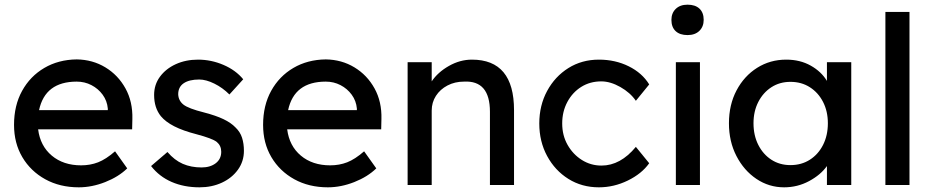

<svg xmlns="http://www.w3.org/2000/svg" viewBox="-20 -791 3983 821"><path d="M317 10Q236 10 173.5 -24.5Q111 -59 75.5 -119Q40 -179 40 -257Q40 -340 74.5 -402.5Q109 -465 169.5 -500.5Q230 -536 308 -537Q376 -536 430.5 -503Q485 -470 516.5 -413Q548 -356 546 -282L545 -238H143Q152 -167 201.5 -125.5Q251 -84 327 -84Q366 -84 399.5 -97Q433 -110 472 -144L524 -71Q487 -35 430 -12.5Q373 10 317 10ZM308 -442Q173 -442 147 -320H441V-327Q438 -360 419 -386Q400 -412 371 -427Q342 -442 308 -442Z M833 10Q767 10 714 -13Q661 -36 626 -81L696 -141Q726 -106 761.5 -90.5Q797 -75 842 -75Q879 -75 902.5 -93Q926 -111 926 -142Q926 -168 907 -184Q888 -199 820 -217Q762 -232 725 -251Q688 -270 668 -294Q639 -330 639 -385Q639 -429 664 -463Q689 -497 731.5 -516.5Q774 -536 827 -536Q883 -536 935.5 -513.5Q988 -491 1020 -452L961 -387Q932 -416 896.5 -433.5Q861 -451 832 -451Q789 -451 765.5 -435Q742 -419 742 -388Q743 -361 764 -344Q785 -327 853 -310Q903 -297 935.5 -281.5Q968 -266 987 -246Q1007 -227 1015 -202Q1023 -177 1023 -146Q1023 -101 997.5 -65.5Q972 -30 929 -10Q886 10 833 10Z M1382 10Q1301 10 1238.5 -24.5Q1176 -59 1140.5 -119Q1105 -179 1105 -257Q1105 -340 1139.5 -402.5Q1174 -465 1234.5 -500.5Q1295 -536 1373 -537Q1441 -536 1495.5 -503Q1550 -470 1581.5 -413Q1613 -356 1611 -282L1610 -238H1208Q1217 -167 1266.5 -125.5Q1316 -84 1392 -84Q1431 -84 1464.5 -97Q1498 -110 1537 -144L1589 -71Q1552 -35 1495 -12.5Q1438 10 1382 10ZM1373 -442Q1238 -442 1212 -320H1506V-327Q1503 -360 1484 -386Q1465 -412 1436 -427Q1407 -442 1373 -442Z M1723 0V-525H1826V-443Q1852 -482 1899.5 -509Q1947 -536 1998 -536Q2178 -536 2178 -320V0H2075V-313Q2075 -448 1964 -442Q1925 -442 1893.5 -425.5Q1862 -409 1844 -381Q1826 -353 1826 -318V0Z M2541 10Q2468 10 2410.5 -26Q2353 -62 2319.5 -124Q2286 -186 2286 -263Q2286 -340 2319.5 -402Q2353 -464 2410.5 -500Q2468 -536 2541 -536Q2611 -536 2668.5 -507.5Q2726 -479 2756 -430L2699 -360Q2675 -395 2632.5 -419Q2590 -443 2551 -443Q2503 -443 2465.5 -419.5Q2428 -396 2406 -355Q2384 -314 2384 -263Q2384 -212 2407 -171.5Q2430 -131 2468 -107Q2506 -83 2552 -83Q2633 -83 2699 -163L2756 -93Q2724 -48 2664.5 -19Q2605 10 2541 10Z M2920 -641Q2887 -641 2869 -658Q2851 -675 2851 -706Q2851 -735 2869.5 -753Q2888 -771 2920 -771Q2953 -771 2971 -754Q2989 -737 2989 -706Q2989 -677 2970.5 -659Q2952 -641 2920 -641ZM2870 0V-525H2973V0Z M3333 10Q3268 10 3214.5 -26Q3161 -62 3129 -124Q3097 -186 3097 -264Q3097 -343 3129.5 -404.5Q3162 -466 3217.5 -501Q3273 -536 3342 -536Q3401 -536 3446.5 -510.5Q3492 -485 3516 -445V-525H3620V0H3516V-81Q3489 -43 3439.5 -16.5Q3390 10 3333 10ZM3360 -85Q3407 -85 3443 -108Q3479 -131 3499.5 -171.5Q3520 -212 3520 -264Q3520 -315 3499.5 -355Q3479 -395 3443 -418Q3407 -441 3360 -441Q3314 -441 3278.5 -418Q3243 -395 3222.5 -355Q3202 -315 3202 -264Q3202 -212 3222.5 -171.5Q3243 -131 3278.5 -108Q3314 -85 3360 -85Z M3766 0V-740H3869V0Z"/></svg>

Font: Lexend
Style: Regular
Weight: 400
Designer: Bonnie Shaver-Troup, Thomas Jockin
Foundry: Lexend
Version: Version 1.007; ttfautohint (v1.8.3)